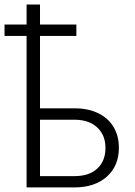

<svg xmlns="http://www.w3.org/2000/svg" viewBox="-34 -818 589 838"><path d="M299.3 -661.1H140.6V-345.2H292.5Q351.1 -345.2 395 -323.7Q439 -302.2 461.9 -263.4Q484.9 -224.6 484.9 -173.3Q484.9 -93.8 432.1 -46.9Q379.4 0 291 0H82V-661.1H-14.2V-710.9H82V-798.3H140.6V-710.9H299.3ZM140.6 -295.4V-49.3H291.5Q355 -49.3 390.6 -82.3Q426.3 -115.2 426.3 -172.4Q426.3 -227.1 391.6 -260.5Q356.9 -293.9 296.9 -295.4Z"/></svg>

Font: Roboto-Light
Style: Regular
Weight: 300
Designer: Google
Version: Version 2.137; 2017